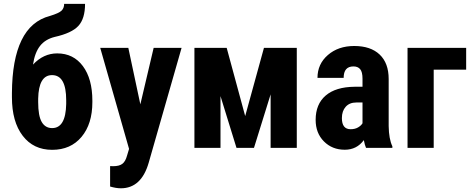

<svg xmlns="http://www.w3.org/2000/svg" viewBox="-20 -781 2493 1014"><path d="M282.2 -499Q367.7 -499 417.7 -431.9Q467.8 -364.7 467.8 -249V-241.7Q467.8 -126.5 410.6 -58.1Q353.5 10.3 255.4 10.3Q156.7 10.3 99.9 -64Q43 -138.2 43 -267.6V-289.6Q43.9 -466.3 93.8 -568.6Q143.6 -670.9 243.7 -696.8Q291.5 -711.4 305.2 -724.9Q318.8 -738.3 318.8 -760.7H429.2Q429.2 -682.6 394 -644.3Q358.9 -606 268.6 -585.9Q218.3 -573.2 190.9 -537.8Q163.6 -502.4 154.3 -439.9Q209.5 -499 282.2 -499ZM254.9 -384.3Q184.1 -384.3 181.6 -259.8V-241.7Q181.6 -168.9 200.4 -136.7Q219.2 -104.5 255.4 -104.5Q327.1 -104.5 329.6 -231.9V-252Q329.6 -384.3 254.9 -384.3Z M721.2 -230 791.5 -528.3H939L765.1 79.1Q726.1 213.4 618.2 213.4Q593.3 213.4 561.5 204.1V96.2L577.6 96.7Q609.9 96.7 626.2 84.2Q642.6 71.8 650.9 41L661.6 5.4L509.3 -528.3H657.7Z M1274.9 -168 1374 -528.3H1547.4V0H1409.2V-282.7L1321.3 0H1229L1144.5 -273.4V0H1006.8V-528.3H1177.2Z M1913.1 0Q1907.2 -12.2 1901.4 -41Q1864.3 9.8 1800.8 9.8Q1734.4 9.8 1690.7 -34.2Q1647 -78.1 1647 -147.9Q1647 -231 1700 -276.4Q1752.9 -321.8 1852.5 -322.8H1894.5V-365.2Q1894.5 -400.9 1882.3 -415.5Q1870.1 -430.2 1846.7 -430.2Q1794.9 -430.2 1794.9 -369.6H1656.7Q1656.7 -442.9 1711.7 -490.5Q1766.6 -538.1 1850.6 -538.1Q1937.5 -538.1 1985.1 -492.9Q2032.7 -447.8 2032.7 -363.8V-115.2Q2033.7 -46.9 2052.2 -8.3V0ZM1831.5 -98.6Q1854.5 -98.6 1870.6 -107.9Q1886.7 -117.2 1894.5 -129.9V-239.7H1861.3Q1826.2 -239.7 1805.9 -217.3Q1785.6 -194.8 1785.6 -157.2Q1785.6 -98.6 1831.5 -98.6Z M2441.9 -413.1H2270.5V0H2132.3V-528.3H2441.9Z"/></svg>

Font: Roboto Condensed
Style: Bold
Weight: 700
Designer: Google
Version: Version 2.134; 2016